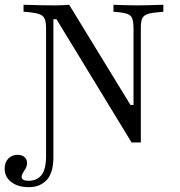

<svg xmlns="http://www.w3.org/2000/svg" viewBox="-51 -591 752 804"><path d="M500 5.6 185.5 -510.5H172.6V-201.6H141.9V-472.6Q141.9 -497.6 136.7 -510.9Q131.5 -524.2 117.3 -530.2Q103.2 -536.3 75.8 -539.5L47.6 -541.9V-571Q61.3 -571 81.5 -570.2Q101.6 -569.4 124.6 -569Q147.6 -568.5 171 -568.5H183.9Q200.8 -568.5 215.3 -569.4Q229.8 -570.2 238.7 -571L495.2 -151.6H508.1V-472.6Q508.1 -508.9 498 -522.2Q487.9 -535.5 449.2 -539.5L424.2 -541.9V-571Q441.9 -570.2 469.4 -569.4Q496.8 -568.5 522.6 -568.5Q542.7 -568.5 563.3 -569Q583.9 -569.4 602.4 -570.2Q621 -571 633.1 -571V-541.9L601.6 -538.7Q575 -536.3 561.3 -529.8Q547.6 -523.4 543.1 -510.5Q538.7 -497.6 538.7 -472.6V5.6ZM69.4 192.7Q25 192.7 -3.2 171.8Q-31.5 150.8 -31.5 114.5Q-31.5 88.7 -16.1 73Q-0.8 57.3 22.6 57.3Q40.3 57.3 51.2 66.5Q62.1 75.8 62.1 91.1Q62.1 104 56.5 114.1Q50.8 124.2 45.2 132.7Q39.5 141.1 39.5 149.2Q39.5 166.1 68.5 166.1Q103.2 166.1 122.6 142.3Q141.9 118.5 141.9 62.1V-201.6H172.6V66.9Q172.6 132.3 144.8 162.5Q116.9 192.7 69.4 192.7Z"/></svg>

Font: Playfair 5pt SemiExpanded Light Light
Style: Regular
Weight: 300
Version: Version 2.203